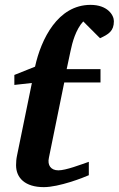

<svg xmlns="http://www.w3.org/2000/svg" viewBox="-20 -757 488 789"><path d="M448 -670C448 -695 422 -737 352 -737C218 -737 149 -597 124 -483L39 -449V-408L111 -416L50 -118C47 -104 46 -91 46 -78C46 -26 83 12 160 12C223 12 323 -27 345 -37V-92C313 -81 251 -57 220 -57C189 -57 174 -78 181 -109L244 -418H393V-473H254L270 -548C277 -582 291 -635 322 -669L391 -600C426 -616 448 -629 448 -670Z"/></svg>

Font: Veleka
Style: Bold Italic
Weight: 700
Italic angle: -12°
Designer: Stefan Peev, Context Ltd, 2016; SIL International, 1997-2014.
Foundry: Stefan Peev, Context Ltd, 2016
Version: Version 5.000